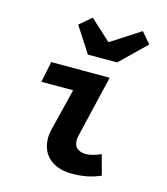

<svg xmlns="http://www.w3.org/2000/svg" viewBox="-114 -851 829 952"><g transform="rotate(15 300.0 -375.0)"><path d="M342 12Q270 12 227 -25.5Q184 -63 184 -130Q184 -144 186.5 -158.5Q189 -173 194 -190L243 -389H80L102 -496H402L328 -183Q326 -176 325 -170Q324 -164 324 -157Q324 -126 341 -113Q358 -100 384 -100Q402 -100 420.5 -105Q439 -110 462 -120L490 -17Q458 -3 423 4.5Q388 12 342 12ZM268 -579 183 -710 244 -762 349 -666H353L501 -762L549 -706L418 -579Z"/></g></svg>

Font: Source Code Pro
Style: Bold Italic
Weight: 700
Italic angle: -11°
Monospace: yes
Designer: Paul D. Hunt, Teo Tuominen
Foundry: Adobe Systems Incorporated
Version: Version 1.050;PS 1.000;hotconv 16.6.51;makeotf.lib2.5.65220